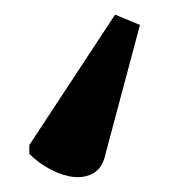

<svg xmlns="http://www.w3.org/2000/svg" viewBox="-20 -50 231 262"><path d="M137 -30 171 -16 124 160Q120 179 108 186Q96 193 81 191.5Q66 190 49.5 181.5Q33 173 20 160V148Z"/></svg>

Font: Noto Serif SemiCondensed
Style: Regular
Weight: 400
Width: 4
Designer: Monotype Design Team
Foundry: Monotype Imaging Inc.
Version: Version 2.013